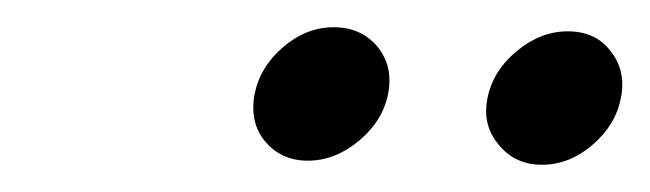

<svg xmlns="http://www.w3.org/2000/svg" viewBox="-20 -870 477 141"><path d="M265 -801Q261 -781 243.5 -766.5Q226 -752 206 -752Q186 -752 174 -767Q166 -777 166 -791Q166 -796 167 -801Q171 -821 188 -835.5Q205 -850 225 -850Q245 -850 257 -836Q266 -825 266 -811Q266 -806 265 -801ZM436 -798Q432 -778 415 -763.5Q398 -749 378 -749Q358 -749 346 -764Q337 -775 337 -788Q337 -793 338 -798Q342 -818 359.5 -832.5Q377 -847 397 -847Q417 -847 428 -833Q437 -822 437 -808Q437 -803 436 -798Z"/></svg>

Font: Bad Comic
Style: Italic
Weight: 400
Italic angle: -11°
Designer: GGBotNet
Foundry: GGBotNet
Version: 0.95